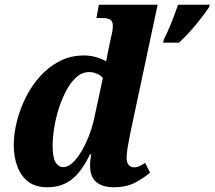

<svg xmlns="http://www.w3.org/2000/svg" viewBox="-20 -780 905 810"><path d="M671 -613Q688 -647 703.5 -685.5Q719 -724 731 -760H865L862 -750Q842 -719 807 -676.5Q772 -634 735 -600H668ZM180 10Q129 10 98 -14.5Q67 -39 52.5 -79.5Q38 -120 38 -168Q38 -215 51 -267Q64 -319 88.5 -368.5Q113 -418 149 -458Q185 -498 231.5 -522Q278 -546 334 -546Q361 -546 385.5 -539Q410 -532 428 -521Q430 -534 434 -554Q438 -574 440 -583L448 -621Q452 -636 454 -648.5Q456 -661 456 -673Q456 -688 446.5 -696Q437 -704 407 -704H387L397 -760H645L529 -215Q524 -189 519 -160.5Q514 -132 514 -115Q514 -94 523 -84Q532 -74 546 -74Q559 -74 571.5 -80.5Q584 -87 592 -93L613 -52Q587 -29 550 -9.5Q513 10 458 10Q415 10 387.5 -11Q360 -32 360 -82Q360 -95 361.5 -107.5Q363 -120 365 -129H360Q322 -52 280 -21Q238 10 180 10ZM247 -75Q272 -75 298.5 -106Q325 -137 346.5 -186Q368 -235 379 -288L414 -451Q404 -463 387.5 -469.5Q371 -476 357 -476Q327 -476 303 -455Q279 -434 260 -398.5Q241 -363 228 -322Q215 -281 208.5 -240Q202 -199 202 -167Q202 -115 214.5 -95Q227 -75 247 -75Z"/></svg>

Font: Noto Serif SemiCondensed ExtraBold
Style: Italic
Weight: 800
Width: 4
Italic angle: -12°
Designer: Monotype Design Team
Foundry: Monotype Imaging Inc.
Version: Version 2.014; ttfautohint (v1.8.4.7-5d5b)